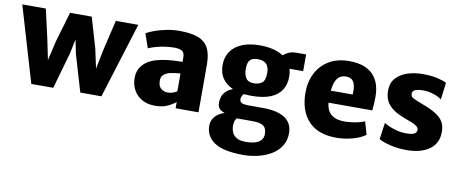

<svg xmlns="http://www.w3.org/2000/svg" viewBox="-71 -864 3373 1413"><g transform="rotate(10 1616.0 -157.0)"><path d="M166 8 -1 -557H175L226 -332L256 -186.5L290 -332L356 -557H518L584 -332L615.5 -186.5L645 -332L698 -557H866L690 8H532L451 -266L429.5 -370.5L408 -266L330 8Z M1414 0H1243V-47Q1220 -27 1182.2 -9.5Q1144.5 8 1088 8Q1033 8 992.2 -14.8Q951.5 -37.5 929.2 -77.8Q907 -118 907 -170Q907 -219 933.8 -255.2Q960.5 -291.5 1007 -311Q1040.5 -325.5 1080 -332.8Q1119.5 -340 1159.2 -342.5Q1199 -345 1234 -345V-378Q1234 -415 1213.8 -426.5Q1193.5 -438 1156 -438Q1124 -438 1089.2 -433Q1054.5 -428 1022 -419.2Q989.5 -410.5 965 -399L928 -505Q948.5 -517.5 987.2 -531.8Q1026 -546 1074.5 -556Q1123 -566 1173 -566Q1260.5 -566 1313.5 -545.5Q1366.5 -525 1390.2 -479Q1414 -433 1414 -356ZM1197.5 -255Q1179 -253 1162.5 -249.2Q1146 -245.5 1136 -241Q1120.5 -234.5 1106.8 -221.8Q1093 -209 1093 -179Q1093 -139.5 1114.8 -121.8Q1136.5 -104 1164 -104Q1178.5 -104 1192.8 -107.5Q1207 -111 1218 -116.2Q1229 -121.5 1234 -127V-258Q1216.5 -257.5 1197.5 -255Z M1775 -187Q1745.5 -187 1719 -190Q1713.5 -185 1709.5 -178.5Q1701 -163.5 1701 -150Q1701 -130 1716.8 -122Q1732.5 -114 1772 -114H1873Q1938 -114 1981.2 -102Q2024.5 -90 2050 -69.2Q2075.5 -48.5 2086.2 -21.5Q2097 5.5 2097 35Q2097 90.5 2071.2 131.5Q2045.5 172.5 2001.2 199.2Q1957 226 1901.2 239.2Q1845.5 252.5 1786 252Q1638.5 250.5 1573.8 205.2Q1509 160 1509 83Q1509 54.5 1522.2 31.2Q1535.5 8 1561.5 -9Q1579.5 -20.5 1603.5 -29Q1581 -36 1568 -48Q1549.5 -64.5 1550 -98Q1550.5 -117.5 1557 -139.5Q1563.5 -161.5 1583 -181.5Q1600.5 -199.5 1634 -212.5Q1586.5 -233.5 1558.5 -271Q1528 -312.5 1528 -373Q1528 -433.5 1557.8 -476.2Q1587.5 -519 1642.8 -541.5Q1698 -564 1775 -564Q1853.5 -564 1909.5 -541.5Q1932.5 -532.5 1950.5 -520.5Q1960.5 -529 1976.5 -539Q2005.5 -557 2048 -557H2120V-432H2018Q2026 -406 2026 -376Q2026 -315.5 1999 -273.2Q1972 -231 1916.2 -209Q1860.5 -187 1775 -187ZM1688.5 12Q1681 28 1681 51Q1681 76 1690.2 99.8Q1699.5 123.5 1724.2 138.8Q1749 154 1796 154Q1832.5 154 1861.2 145.8Q1890 137.5 1906.5 119.5Q1923 101.5 1923 72Q1923 50.5 1915.5 33Q1908 15.5 1885.2 5.2Q1862.5 -5 1817 -5H1698Q1693 2.5 1688.5 12ZM1776 -281Q1814.5 -281 1838.2 -299Q1862 -317 1862 -374Q1862 -417.5 1841 -439.2Q1820 -461 1778 -461Q1752 -461 1735 -453.2Q1718 -445.5 1709.5 -426.8Q1701 -408 1701 -375Q1701 -336 1717.2 -308.5Q1733.5 -281 1776 -281Z M2441 8Q2306 8 2235 -68.8Q2164 -145.5 2164 -281Q2164 -362 2197 -426Q2230 -490 2292.2 -527Q2354.5 -564 2443 -564Q2487.5 -564 2529 -553.8Q2570.5 -543.5 2603.5 -518.2Q2636.5 -493 2656.5 -449Q2676.5 -405 2677 -338Q2677 -308 2675.2 -281Q2673.5 -254 2671 -236H2344Q2347.5 -200.5 2360.5 -176.5Q2377.5 -147 2408.5 -133.5Q2439.5 -120 2483 -120Q2510 -120 2539.5 -124Q2569 -128 2594.2 -134.5Q2619.5 -141 2633 -148L2661 -52Q2642.5 -37 2609.8 -23.2Q2577 -9.5 2533.8 -0.8Q2490.5 8 2441 8ZM2509 -326Q2511.5 -366.5 2505.2 -393.8Q2499 -421 2482.8 -434.5Q2466.5 -448 2439 -448Q2407.5 -448 2385.8 -430.8Q2364 -413.5 2353 -371.5Q2348 -352 2345.5 -326Z M2761 -37 2779 -162Q2787 -155 2812.2 -143.2Q2837.5 -131.5 2872 -122.2Q2906.5 -113 2943 -113Q2986.5 -112.5 3005.2 -122.2Q3024 -132 3024 -153Q3024 -167.5 3010.5 -178.2Q2997 -189 2974 -198.5Q2951 -208 2923 -218Q2862 -240 2826.2 -266.5Q2790.5 -293 2775 -326.2Q2759.5 -359.5 2760 -402Q2760 -456 2791.2 -492Q2822.5 -528 2875 -546Q2927.5 -564 2991 -564Q3059.5 -564 3105.5 -552.2Q3151.5 -540.5 3170 -530L3154 -403Q3144 -412 3122.5 -422Q3101 -432 3074 -439Q3047 -446 3020 -446Q2973.5 -446 2954.2 -436.5Q2935 -427 2935 -408Q2935 -385.5 2955.5 -375Q2976 -364.5 3020 -348Q3086 -324 3126.2 -299.5Q3166.5 -275 3184.8 -244Q3203 -213 3203 -169Q3203 -82 3138.8 -37Q3074.5 8 2968 8Q2922 8 2880.5 0.8Q2839 -6.5 2807.8 -17Q2776.5 -27.5 2761 -37Z"/></g></svg>

Font: Koeln Type Sans ExtraBold
Style: Regular
Weight: 800
Designer: Eben Sorkin
Foundry: Eben Sorkin
Version: Version 2.001